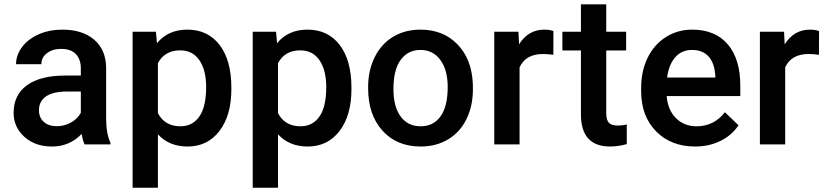

<svg xmlns="http://www.w3.org/2000/svg" viewBox="-20 -677 3873 900"><path d="M376.5 0Q368.7 -15.1 362.8 -49.3Q306.2 9.8 224.1 9.8Q144.5 9.8 94.2 -35.6Q43.9 -81.1 43.9 -147.9Q43.9 -232.4 106.7 -277.6Q169.4 -322.8 286.1 -322.8H358.9V-357.4Q358.9 -398.4 335.9 -423.1Q313 -447.8 266.1 -447.8Q225.6 -447.8 199.7 -427.5Q173.8 -407.2 173.8 -376H55.2Q55.2 -419.4 84 -457.3Q112.8 -495.1 162.4 -516.6Q211.9 -538.1 272.9 -538.1Q365.7 -538.1 420.9 -491.5Q476.1 -444.8 477.5 -360.4V-122.1Q477.5 -50.8 497.6 -8.3V0ZM246.1 -85.4Q281.2 -85.4 312.3 -102.5Q343.3 -119.6 358.9 -148.4V-248H294.9Q229 -248 195.8 -225.1Q162.6 -202.1 162.6 -160.2Q162.6 -126 185.3 -105.7Q208 -85.4 246.1 -85.4Z M1064.5 -258.8Q1064.5 -136.2 1008.8 -63.2Q953.1 9.8 859.4 9.8Q772.5 9.8 720.2 -47.4V203.1H601.6V-528.3H710.9L715.8 -474.6Q768.1 -538.1 857.9 -538.1Q954.6 -538.1 1009.5 -466.1Q1064.5 -394 1064.5 -266.1ZM946.3 -269Q946.3 -348.1 914.8 -394.5Q883.3 -440.9 824.7 -440.9Q752 -440.9 720.2 -380.9V-146.5Q752.4 -85 825.7 -85Q882.3 -85 914.3 -130.6Q946.3 -176.3 946.3 -269Z M1627.4 -258.8Q1627.4 -136.2 1571.8 -63.2Q1516.1 9.8 1422.4 9.8Q1335.4 9.8 1283.2 -47.4V203.1H1164.6V-528.3H1273.9L1278.8 -474.6Q1331.1 -538.1 1420.9 -538.1Q1517.6 -538.1 1572.5 -466.1Q1627.4 -394 1627.4 -266.1ZM1509.3 -269Q1509.3 -348.1 1477.8 -394.5Q1446.3 -440.9 1387.7 -440.9Q1314.9 -440.9 1283.2 -380.9V-146.5Q1315.4 -85 1388.7 -85Q1445.3 -85 1477.3 -130.6Q1509.3 -176.3 1509.3 -269Z M1705.6 -269Q1705.6 -346.7 1736.3 -408.9Q1767.1 -471.2 1822.8 -504.6Q1878.4 -538.1 1950.7 -538.1Q2057.6 -538.1 2124.3 -469.2Q2190.9 -400.4 2196.3 -286.6L2196.8 -258.8Q2196.8 -180.7 2166.7 -119.1Q2136.7 -57.6 2080.8 -23.9Q2024.9 9.8 1951.7 9.8Q1839.8 9.8 1772.7 -64.7Q1705.6 -139.2 1705.6 -263.2ZM1824.2 -258.8Q1824.2 -177.2 1857.9 -131.1Q1891.6 -85 1951.7 -85Q2011.7 -85 2045.2 -131.8Q2078.6 -178.7 2078.6 -269Q2078.6 -349.1 2044.2 -396Q2009.8 -442.9 1950.7 -442.9Q1892.6 -442.9 1858.4 -396.7Q1824.2 -350.6 1824.2 -258.8Z M2573.7 -419.9Q2550.3 -423.8 2525.4 -423.8Q2443.8 -423.8 2415.5 -361.3V0H2296.9V-528.3H2410.2L2413.1 -469.2Q2456.1 -538.1 2532.2 -538.1Q2557.6 -538.1 2574.2 -531.2Z M2821.8 -656.7V-528.3H2915V-440.4H2821.8V-145.5Q2821.8 -115.2 2833.7 -101.8Q2845.7 -88.4 2876.5 -88.4Q2897 -88.4 2918 -93.3V-1.5Q2877.4 9.8 2839.8 9.8Q2703.1 9.8 2703.1 -141.1V-440.4H2616.2V-528.3H2703.1V-656.7Z M3238.3 9.8Q3125.5 9.8 3055.4 -61.3Q2985.4 -132.3 2985.4 -250.5V-265.1Q2985.4 -344.2 3015.9 -406.5Q3046.4 -468.8 3101.6 -503.4Q3156.7 -538.1 3224.6 -538.1Q3332.5 -538.1 3391.4 -469.2Q3450.2 -400.4 3450.2 -274.4V-226.6H3105Q3110.4 -161.1 3148.7 -123Q3187 -85 3245.1 -85Q3326.7 -85 3377.9 -150.9L3441.9 -89.8Q3410.2 -42.5 3357.2 -16.4Q3304.2 9.8 3238.3 9.8ZM3224.1 -442.9Q3175.3 -442.9 3145.3 -408.7Q3115.2 -374.5 3106.9 -313.5H3333V-322.3Q3329.1 -381.8 3301.3 -412.4Q3273.4 -442.9 3224.1 -442.9Z M3818.8 -419.9Q3795.4 -423.8 3770.5 -423.8Q3689 -423.8 3660.6 -361.3V0H3542V-528.3H3655.3L3658.2 -469.2Q3701.2 -538.1 3777.3 -538.1Q3802.7 -538.1 3819.3 -531.2Z"/></svg>

Font: Vazir Medium FD
Style: Medium-FD
Weight: 500
Designer: Saber Rastikerdar
Foundry: Saber Rastikerdar
Version: Version 30.0.0